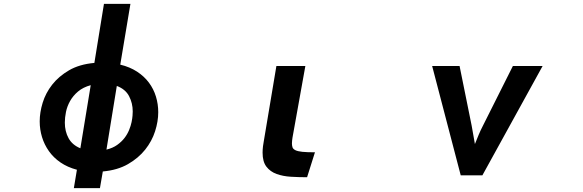

<svg xmlns="http://www.w3.org/2000/svg" viewBox="-20 -861 3040 1001"><path d="M381 24Q332 11 295.5 -14Q259 -39 235 -73Q211 -107 199 -146.5Q187 -186 187 -228Q187 -275 202.5 -325.5Q218 -376 252 -419.5Q286 -463 340 -494.5Q394 -526 472 -533L522 -841H660L607 -524Q657 -512 694.5 -487.5Q732 -463 756.5 -430Q781 -397 793 -357.5Q805 -318 805 -276Q805 -228 788.5 -176.5Q772 -125 737 -81Q702 -37 647.5 -5.5Q593 26 516 33L501 120H365ZM453 -417Q413 -406 387 -384Q361 -362 345.5 -334.5Q330 -307 324 -277.5Q318 -248 318 -222Q318 -176 337.5 -140.5Q357 -105 399 -88ZM535 -81Q568 -89 591 -105.5Q614 -122 629 -141.5Q644 -161 653 -183Q662 -205 666 -224.5Q670 -244 671 -258.5Q672 -273 672 -280Q672 -323 653 -359.5Q634 -396 589 -413Z M1581 63Q1538 63 1496.5 60.5Q1455 58 1422 46Q1389 34 1369 8Q1349 -18 1349 -65Q1349 -67 1349.5 -81Q1350 -95 1355 -123L1421 -517H1572L1505 -144Q1504 -136 1503 -129Q1502 -122 1502 -114Q1502 -102 1505 -93Q1508 -84 1520 -78Q1532 -72 1556 -69.5Q1580 -67 1622 -67Z M2233 -517H2376L2439 -206L2456 -110Q2466 -135 2475.5 -158Q2485 -181 2498 -206L2654 -517H2809L2495 53H2382Z"/></svg>

Font: LINE Seed JP_TTF Bold
Style: Regular
Weight: 700
Designer: LINE & Fontrix & Fontworks
Version: Version 1.009